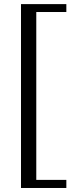

<svg xmlns="http://www.w3.org/2000/svg" viewBox="-20 -725 386 951"><path d="M84 206.1V-704.6H308.6V-665.5H159.7V166H308.6V206.1Z"/></svg>

Font: Nuosu SIL
Style: Regular
Weight: 400
Designer: Peter Constable, Alex Kotlar, Peter Martin
Foundry: SIL International
Version: Version 2.300